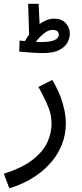

<svg xmlns="http://www.w3.org/2000/svg" viewBox="-45 -759 432 1009"><path d="M4 230 -25 154Q76 122 130.5 77.5Q185 33 205.5 -15Q226 -63 226 -107Q226 -135 220 -161Q214 -187 199 -220Q184 -253 157 -302L230 -339Q268 -274 284.5 -216Q301 -158 301 -114Q301 -51 280.5 0Q260 51 226.5 90.5Q193 130 153.5 158Q114 186 74.5 204Q35 222 4 230ZM178 -480Q160 -480 135.5 -481.5Q111 -483 89 -485Q67 -487 56 -488L58 -546Q64 -545 71 -544.5Q78 -544 86 -543Q96 -561 108 -577L103 -739H158L163 -633Q181 -646 200.5 -653.5Q220 -661 240 -661Q278 -661 300 -638Q322 -615 322 -581Q322 -561 310.5 -537.5Q299 -514 268 -497Q237 -480 178 -480ZM232 -602Q214 -602 197 -591Q180 -580 165.5 -565Q151 -550 143 -539Q159 -538 171 -538Q220 -538 242 -548.5Q264 -559 264 -576Q264 -590 255 -596Q246 -602 232 -602Z"/></svg>

Font: Noto Sans Living
Style: Regular
Weight: 400
Designer: Monotype Design Team
Foundry: Monotype Imaging Inc.
Version: Version 2.013; ttfautohint (v1.8.4.7-5d5b)